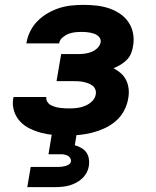

<svg xmlns="http://www.w3.org/2000/svg" viewBox="-20 -548 640 788"><path d="M256 8Q229 8 202.5 6Q176 4 151 -2.5Q126 -9 103 -20Q80 -31 63 -49Q46 -67 38 -91.5Q30 -116 34 -143L36 -150H171L170 -149Q169 -139 174 -130.5Q179 -122 187 -117.5Q195 -113 204.5 -110Q214 -107 224.5 -105.5Q235 -104 245 -103.5Q255 -103 265 -103Q281 -103 297 -105Q313 -107 329 -113.5Q345 -120 358 -132.5Q371 -145 373 -161Q375 -172 371 -181.5Q367 -191 359 -197Q351 -203 341 -206.5Q331 -210 321 -212Q311 -214 300.5 -214.5Q290 -215 279 -215H212L231 -326H298Q312 -326 325.5 -327.5Q339 -329 353 -334Q367 -339 378.5 -349.5Q390 -360 393 -374Q395 -387 386.5 -396.5Q378 -406 365.5 -410Q353 -414 340.5 -415.5Q328 -417 315 -417Q301 -417 287.5 -415.5Q274 -414 261 -409Q248 -404 236.5 -394Q225 -384 223 -371V-370H88L89 -374Q93 -398 105 -421.5Q117 -445 136 -463.5Q155 -482 178 -495Q201 -508 225 -515.5Q249 -523 274 -525.5Q299 -528 323 -528Q350 -528 376.5 -525Q403 -522 427 -514Q451 -506 472 -492Q493 -478 507 -457.5Q521 -437 526 -411.5Q531 -386 526 -359Q524 -344 518 -329Q512 -314 500.5 -302.5Q489 -291 475 -282.5Q461 -274 446 -268Q463 -259 476.5 -247Q490 -235 498 -218.5Q506 -202 508 -182.5Q510 -163 506 -143Q502 -118 489 -93.5Q476 -69 455 -51Q434 -33 409 -21.5Q384 -10 358.5 -3.5Q333 3 307 5.5Q281 8 256 8ZM92 220 106 137H221Q228 137 235 136Q242 135 249.5 133Q257 131 263.5 126.5Q270 122 271 115Q272 107 268 100.5Q264 94 258 91Q252 88 245 86.5Q238 85 230 85H179L210 -103H312L287 48Q301 52 313.5 59Q326 66 334 77Q342 88 344.5 102.5Q347 117 345 131Q343 146 336 159.5Q329 173 317.5 184Q306 195 292.5 202Q279 209 265 213Q251 217 236 218.5Q221 220 207 220Z"/></svg>

Font: Iosevka Aile Heavy
Style: Italic
Weight: 900
Italic angle: -9°
Designer: Belleve Invis
Foundry: Belleve Invis
Version: Version 31.1.0; ttfautohint (v1.8.4)